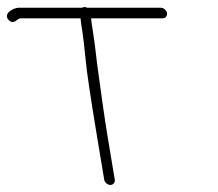

<svg xmlns="http://www.w3.org/2000/svg" viewBox="-43 -487 619 545"><path d="M282.8 23 263.5 -93C252.1 -161.3 243.6 -226.6 235.2 -287C229.1 -330.4 227.2 -359 220.6 -398.5C218 -414.2 216.3 -426.3 215.6 -435H418.6C426.5 -435 432.4 -442.1 431.1 -450C429.7 -457.9 421.5 -465 413.6 -465H204.6C202.3 -466.3 199.9 -467 197.2 -467C194.6 -467 192 -466.3 189.6 -465H9.6C-3.4 -465 -34.6 -449.5 -19.4 -431.5C-4.4 -413.9 6.1 -435 14.6 -435H185.6C186.4 -425.7 188.1 -413.5 190.6 -398.5C193.1 -383.5 196.2 -357.2 199.8 -319.8C203.3 -282.2 214.6 -206.7 233.5 -93L252.8 23C254.1 30.9 262.4 38 270.3 38C278.2 38 284.1 30.9 282.8 23Z"/></svg>

Font: MewTooHand
Style: Lta
Weight: 400
Designer: Mew Too, Robert Jablonski
Version: Version 0.77